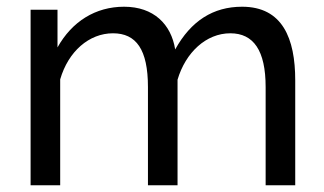

<svg xmlns="http://www.w3.org/2000/svg" viewBox="-20 -551 964 571"><path d="M858 -312C858 -437 820 -531 700 -531C614 -531 548 -489 501 -404C489 -479 437 -531 349 -531C264 -531 194 -487 151 -410V-522H71V0H159V-315C183 -398 245 -452 316 -452C385 -452 420 -404 420 -292V0H508V-314C532 -395 593 -452 665 -452C734 -452 770 -401 770 -292V0H858Z"/></svg>

Font: Raleway Med
Style: Regular
Weight: 500
Designer: Matt McInerney, Pablo Impallari, Rodrigo Fuenzalida
Foundry: Matt McInerney, Pablo Impallari, Rodrigo Fuenzalida
Version: Version 3.00 July 28, 2015